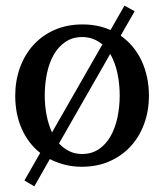

<svg xmlns="http://www.w3.org/2000/svg" viewBox="-20 -581 584 683"><path d="M405.8 -241.2Q405.8 -283.2 397.5 -321.5Q389.2 -359.9 372.1 -389.2L189.9 -70.8Q205.6 -53.7 225.8 -43.5Q246.1 -33.2 272 -33.2Q306.2 -33.2 331.5 -50.3Q356.9 -67.4 373.3 -96.2Q389.6 -125 397.7 -162.6Q405.8 -200.2 405.8 -241.2ZM344.2 -422.9Q330.1 -435.1 312 -442.1Q293.9 -449.2 272.9 -449.2Q238.3 -449.2 212.9 -432.1Q187.5 -415 171.1 -386.2Q154.8 -357.4 147 -319.8Q139.2 -282.2 139.2 -241.2Q139.2 -204.6 145.8 -171.1Q152.3 -137.7 165 -109.9ZM509.8 -240.2Q509.8 -187 492.9 -140.9Q476.1 -94.7 445.1 -60.8Q414.1 -26.9 369.9 -7.3Q325.7 12.2 271 12.2Q238.8 12.2 210.4 4.9Q182.1 -2.4 157.2 -15.1L102.1 82L66.9 61L123 -37.1Q80.1 -70.8 57.1 -123.3Q34.2 -175.8 34.2 -240.2Q34.2 -293.5 50.8 -339.8Q67.4 -386.2 98.6 -420.7Q129.9 -455.1 174.1 -474.6Q218.3 -494.1 273.9 -494.1Q301.8 -494.1 326.4 -489Q351.1 -483.9 373 -474.1L422.9 -561L459 -541L409.2 -454.1Q433.6 -437 452.4 -414.3Q471.2 -391.6 483.9 -364.3Q496.6 -336.9 503.2 -305.7Q509.8 -274.4 509.8 -240.2Z"/></svg>

Font: BabelStone Ogham Lithic
Style: Regular
Weight: 400
Designer: Andrew West
Foundry: BabelStone
Version: Version 1.02 March 14, 2022